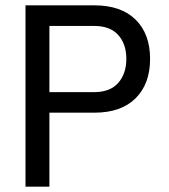

<svg xmlns="http://www.w3.org/2000/svg" viewBox="-20 -702 635 722"><path d="M165.8 0V-278.3H335.2Q435.5 -278.3 490 -332.5Q544.4 -386.7 544.4 -480.6Q544.4 -574.5 489.9 -628.2Q435.3 -681.9 335.2 -681.9H75.9V0ZM165.8 -604.5H333.3Q394.2 -604.5 424.6 -570.4Q455.1 -536.4 455.1 -480.7Q455.1 -425 424.6 -390.3Q394.2 -355.5 333.3 -355.5H165.8Z"/></svg>

Font: Estedad-FD-VF Thin
Style: Regular
Weight: 100
Designer: Amin Abedi
Version: Version 5.0